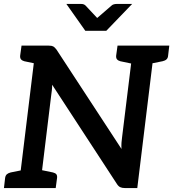

<svg xmlns="http://www.w3.org/2000/svg" viewBox="-23 -952 877 972"><path d="M71 0 159 -721H224Q239 -721 246.5 -717Q254 -713 263 -701L592 -198Q591 -214 592 -229Q593 -244 595 -257L652 -721H760L672 0H609Q595 0 585.5 -4.5Q576 -9 568 -22L241 -523Q241 -507 239.5 -495Q238 -483 236 -468L179 0ZM-3 0 3 -52Q5 -64 12 -70Q19 -76 31 -79L96 -92L97 0ZM159 0 182 -92 245 -79Q257 -76 262 -70Q267 -64 266 -52L259 0ZM186 -721 162 -629 100 -642Q89 -645 83.5 -651.5Q78 -658 79 -670L86 -721ZM672 -721 648 -629 586 -642Q575 -645 569.5 -651.5Q564 -658 565 -670L572 -721ZM834 -721 828 -670Q827 -658 820 -651.5Q813 -645 800 -642L735 -629L734 -721ZM646 -932 515 -796H409L313 -932H388Q402 -932 410 -924L469 -861L542 -924Q546 -928 553 -930Q560 -932 567 -932Z"/></svg>

Font: Aleo SemiBold
Style: Italic
Weight: 600
Italic angle: -7°
Designer: Alessio Laiso
Foundry: Alessio Laiso
Version: Version 2.001;gftools[0.9.29]